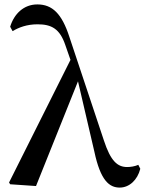

<svg xmlns="http://www.w3.org/2000/svg" viewBox="-20 -833 655 869"><path d="M522 16C565 16 602 -18 615 -69L606 -87C591 -80 570 -77 556 -77C512 -77 481 -103 450 -198L294 -666C260 -771 217 -813 149 -813C88 -813 44 -771 26 -712L37 -692C65 -709 102 -723 150 -723C213 -723 251 -703 276 -628L299 -562L21 -7L26 1L143 9L333 -465L407 -147C435 -15 475 16 522 16Z"/></svg>

Font: Noto Serif JP SemiBold
Style: Regular
Weight: 600
Designer: Ryoko NISHIZUKA 西塚涼子 (kana & ideographs); Frank Grießhammer (Latin, Greek & Cyrillic); Wenlong ZHANG 张文龙 (bopomofo); San
Foundry: Adobe
Version: Version 2.001;hotconv 1.1.0;makeotfexe 2.6.0